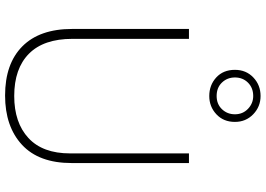

<svg xmlns="http://www.w3.org/2000/svg" viewBox="-165 -871 1046 756"><g transform="rotate(90 358.0 -493.0)"><path d="M622 -252Q622 -123 550 -56.5Q478 10 356 10Q231 10 162.5 -58Q94 -126 94 -254V-714H133V-255Q133 -142 191.5 -84Q250 -26 358 -26Q463 -26 523.5 -82Q584 -138 584 -246V-714H622ZM358 -794Q315 -794 285 -821.5Q255 -849 255 -895Q255 -939 285 -967.5Q315 -996 358 -996Q400 -996 430 -967Q460 -938 460 -895Q460 -850 430 -822Q400 -794 358 -794ZM358 -823Q390 -823 410 -844Q430 -865 430 -895Q430 -926 408.5 -946.5Q387 -967 358 -967Q326 -967 305.5 -946.5Q285 -926 285 -895Q285 -865 305 -844Q325 -823 358 -823Z"/></g></svg>

Font: Noto Sans Bengali UI ExtraLight
Style: Regular
Weight: 200
Designer: Jelle Bosma - Monotype Design Team
Foundry: Monotype Imaging Inc.
Version: Version 2.003; ttfautohint (v1.8.4.7-5d5b)